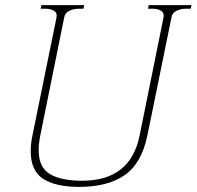

<svg xmlns="http://www.w3.org/2000/svg" viewBox="-20 -720 768 750"><path d="M100 -129Q100 -160 107 -192L201 -653Q204 -670 190.5 -678Q177 -686 156 -686H139L142 -700H309L306 -686H290Q268 -686 251 -678Q234 -670 231 -653L137 -189Q131 -158 131 -134Q131 -66 175 -40Q219 -14 301 -14Q489 -14 525 -189L619 -653Q622 -670 609 -678Q596 -686 574 -686H558L561 -700H728L725 -686H708Q687 -686 670 -678Q653 -670 650 -653L556 -192Q533 -81 466.5 -35.5Q400 10 290 10Q197 10 148.5 -21.5Q100 -53 100 -129Z"/></svg>

Font: Taviraj Thin
Style: Italic
Weight: 250
Italic angle: -12°
Designer: Katatrad Team
Foundry: CadsonDemak
Version: Version 1.001